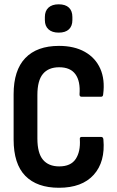

<svg xmlns="http://www.w3.org/2000/svg" viewBox="-20 -880 553 908"><path d="M259 8Q154.9 8 99.6 -48.4Q44.4 -104.8 44.4 -220.3V-434.2Q44.4 -547.8 99.6 -605.4Q154.9 -663 259 -663Q331.2 -663 381.2 -634.8Q431.2 -606.6 454.1 -555.5Q477 -504.3 468 -434.4Q467.5 -422.5 458.1 -422.5H366Q355.6 -422.5 356.1 -433.9Q360.7 -495.9 336.7 -528.9Q312.8 -561.9 260 -561.9Q209.2 -561.9 183 -530.4Q156.8 -499 156.8 -430.7V-225.2Q156.8 -156 183.2 -124.6Q209.7 -93.1 260 -93.1Q314.8 -93.1 338 -128.1Q361.2 -163.1 357.6 -221.1Q356.1 -232.5 366.6 -232.5H458.1Q468 -232.5 469 -220.5Q478.5 -114.7 423.2 -53.3Q367.9 8 259 8ZM257.5 -725.7Q226.3 -725.7 209.2 -741.4Q192.2 -757 192.2 -784.8V-799.5Q192.2 -828.3 209.2 -843.9Q226.3 -859.6 257.5 -859.6Q289.6 -859.6 306 -843.9Q322.3 -828.3 322.3 -799.5V-784.8Q322.3 -757 306 -741.4Q289.6 -725.7 257.5 -725.7Z"/></svg>

Font: Sofia Sans Condensed
Style: Regular
Weight: 400
Designer: Botio Nikoltchev, Ani Petrova
Foundry: lettersoup
Version: Version 4.100